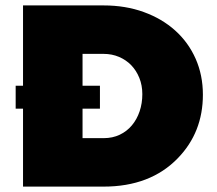

<svg xmlns="http://www.w3.org/2000/svg" viewBox="-20 -692 804 712"><path d="M38.1 -374H65.4V-671.9H364.3Q445.8 -671.9 513.4 -647.2Q581.1 -622.6 629.9 -578.6Q678.7 -534.7 705.6 -473.9Q732.4 -413.1 732.4 -340.8Q732.4 -201.2 639.6 -105.5Q537.6 0 364.3 0H65.4V-289.1H38.1ZM364.3 -179.7Q397.5 -179.7 424.1 -192.4Q450.7 -205.1 469.2 -227.3Q487.8 -249.5 497.8 -279.3Q507.8 -309.1 507.8 -342.8Q507.8 -375.5 496.8 -402.8Q485.8 -430.2 466.8 -450Q447.8 -469.7 421.4 -481Q395 -492.2 364.3 -492.2H286.1V-374H350.6V-289.1H286.1V-179.7Z"/></svg>

Font: Paytone One
Style: Regular
Weight: 400
Designer: vernon adams
Foundry: vernon adams
Version: 1.000